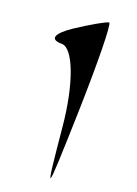

<svg xmlns="http://www.w3.org/2000/svg" viewBox="-153 -910 664 932"><g transform="rotate(20 179.0 -443.5)"><path d="M62 -671C122 -671 183 -508 203 -296C237 61 238 57 251 -384C258 -640 255 -847 243 -847C231 -847 159 -806 88 -759C9 -706 -2 -671 62 -671Z"/></g></svg>

Font: Venom Sans
Style: Regular
Weight: 400
Version: Version 1.001